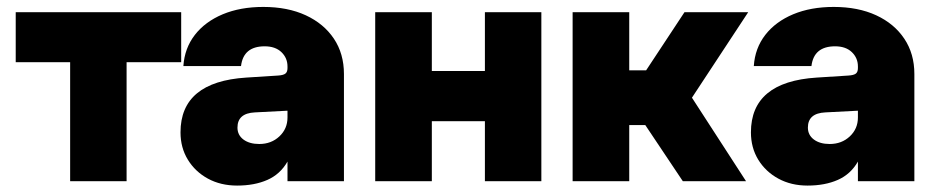

<svg xmlns="http://www.w3.org/2000/svg" viewBox="-20 -536 2771 568"><path d="M516 -500V-352H354.5V0H187.5V-352H26.5V-500Z M997.5 -317V0H830.5V-58Q809 -20.5 771 -3.8Q733 13 681.5 13Q633 13 595.2 -7.5Q557.5 -28 535.8 -63.5Q514 -99 514 -144.5Q514 -294 708.5 -306.5L802.5 -312.5Q818 -313.5 824.2 -318.2Q830.5 -323 830.5 -334.5V-339.5Q830.5 -364.5 812.5 -381.8Q794.5 -399 763 -399Q700 -399 693 -340.5H522.5Q526 -393.5 556.5 -432.8Q587 -472 639 -493.8Q691 -515.5 759 -515.5Q831 -515.5 884.5 -490.8Q938 -466 967.8 -421.5Q997.5 -377 997.5 -317ZM682.5 -158.5Q682.5 -136.5 700.2 -123.2Q718 -110 747 -110Q782.5 -110 806.5 -132.5Q830.5 -155 830.5 -188.5V-208.5L734 -203.5Q682.5 -201 682.5 -158.5Z M1090 -500H1257.5V-326H1414.5V-500H1581.5V0H1414.5V-177.5H1257.5V0H1090Z M1674 -500H1841.5V-328H1891.5L2005 -500H2193.5L2027 -247L2187 0H2000L1889 -166H1841.5V0H1674Z M2685 -317V0H2518V-58Q2496.5 -20.5 2458.5 -3.8Q2420.5 13 2369 13Q2320.5 13 2282.8 -7.5Q2245 -28 2223.2 -63.5Q2201.5 -99 2201.5 -144.5Q2201.5 -294 2396 -306.5L2490 -312.5Q2505.5 -313.5 2511.8 -318.2Q2518 -323 2518 -334.5V-339.5Q2518 -364.5 2500 -381.8Q2482 -399 2450.5 -399Q2387.5 -399 2380.5 -340.5H2210Q2213.5 -393.5 2244 -432.8Q2274.5 -472 2326.5 -493.8Q2378.5 -515.5 2446.5 -515.5Q2518.5 -515.5 2572 -490.8Q2625.5 -466 2655.2 -421.5Q2685 -377 2685 -317ZM2370 -158.5Q2370 -136.5 2387.8 -123.2Q2405.5 -110 2434.5 -110Q2470 -110 2494 -132.5Q2518 -155 2518 -188.5V-208.5L2421.5 -203.5Q2370 -201 2370 -158.5Z"/></svg>

Font: Overused Grotesk ExtraBold
Style: Regular
Weight: 800
Version: Version 0.004